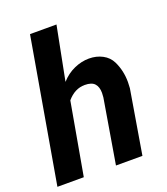

<svg xmlns="http://www.w3.org/2000/svg" viewBox="-139 -846 820 942"><g transform="rotate(-20 270.5 -375.0)"><path d="M202.6 -377 135.7 0H-2L127.9 -750H266.1L211.4 -470.2Q241.2 -503.9 280 -521.2Q318.8 -538.6 357.9 -538.6Q397 -538.6 428.2 -522Q459.5 -505.4 474.6 -474.6Q499 -424.3 499 -364.7Q499 -349.1 497.6 -333L441.9 0H303.7L359.9 -335Q361.3 -347.7 361.3 -358.4Q361.3 -389.6 345.9 -406.7Q330.6 -423.8 294.4 -423.8Q242.2 -423.8 202.6 -377Z"/></g></svg>

Font: Mardoto
Style: Bold Italic
Weight: 700
Italic angle: -12°
Designer: Christian Robertson, Vahan Hovhannisyan
Foundry: Google
Version: Version 1.000